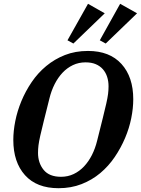

<svg xmlns="http://www.w3.org/2000/svg" viewBox="-20 -978 741 1010"><path d="M301 -48Q337 -48 367.5 -62.5Q398 -77 422 -102.5Q446 -128 463.5 -162.5Q481 -197 491 -238Q509 -310 520.5 -356Q532 -402 539 -433Q546 -464 548.5 -484Q551 -504 551 -524Q551 -551 543.5 -574Q536 -597 521 -614Q506 -631 483.5 -640.5Q461 -650 430 -650Q394 -650 363.5 -635.5Q333 -621 309 -595.5Q285 -570 267.5 -535.5Q250 -501 240 -460Q222 -388 210.5 -342Q199 -296 192 -265Q185 -234 182.5 -214Q180 -194 180 -174Q180 -121 209.5 -84.5Q239 -48 301 -48ZM288 12Q173 12 111.5 -56.5Q50 -125 50 -242Q50 -289 60.5 -341.5Q71 -394 92.5 -446Q114 -498 146.5 -546Q179 -594 223 -630.5Q267 -667 321.5 -688.5Q376 -710 443 -710Q557 -710 619 -641.5Q681 -573 681 -456Q681 -409 670.5 -356.5Q660 -304 638 -252Q616 -200 583.5 -152Q551 -104 507.5 -67.5Q464 -31 409 -9.5Q354 12 288 12ZM335 -766 443 -958 531 -908 366 -749ZM505 -766 612 -958 701 -908 536 -749Z"/></svg>

Font: IBM Plex Serif SmBld
Style: Italic
Weight: 600
Italic angle: -14°
Designer: Mike Abbink, Paul van der Laan, Pieter van Rosmalen
Foundry: Bold Monday
Version: Version 3.001